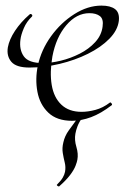

<svg xmlns="http://www.w3.org/2000/svg" viewBox="-20 -419 461 685"><path d="M237 12Q183 12 152.5 -17Q122 -46 113.5 -91.5Q105 -137 115 -185Q127 -241 162 -289.5Q197 -338 245 -368.5Q293 -399 342 -399Q374 -399 390.5 -386.5Q407 -374 404 -345Q400 -311 370 -280.5Q340 -250 293.5 -227Q247 -204 192.5 -191Q138 -178 85 -178Q38 -178 20.5 -198.5Q3 -219 8 -250Q13 -278 33.5 -309Q54 -340 85 -367Q89 -371 93 -367.5Q97 -364 94 -360Q75 -342 65 -318.5Q55 -295 53 -278Q48 -242 65 -218Q82 -194 133 -194Q162 -194 197 -202.5Q232 -211 264.5 -227.5Q297 -244 319.5 -268.5Q342 -293 346 -324Q350 -351 336.5 -361.5Q323 -372 299 -372Q253 -372 216.5 -329Q180 -286 167 -218Q157 -161 164.5 -116Q172 -71 199 -45.5Q226 -20 271 -20Q294 -20 320.5 -27Q347 -34 372 -53Q374 -55 377.5 -51Q381 -47 379 -44Q340 -14 305 -1Q270 12 237 12ZM191 246Q189 247 185 244Q181 241 184 239Q198 225 204 214.5Q210 204 212 194Q215 177 211 161Q207 145 204 127Q201 109 206 89Q211 66 225.5 46Q240 26 265 -8Q267 -10 272 -7.5Q277 -5 275 -2Q262 17 256.5 31.5Q251 46 249 58Q245 80 252.5 105Q260 130 256 151Q255 158 249.5 172.5Q244 187 230 205.5Q216 224 191 246Z"/></svg>

Font: Cormorant Infant Light
Style: Italic
Weight: 300
Italic angle: -10°
Designer: Christian Thalmann (Catharsis Fonts)
Foundry: Catharsis Fonts
Version: Version 4.001